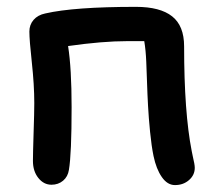

<svg xmlns="http://www.w3.org/2000/svg" viewBox="-20 -533 632 555"><path d="M485.8 2Q463.9 2 447.8 -21.2Q431.6 -44.4 423.8 -82Q418 -109.9 413.8 -151.9Q409.7 -193.8 408 -225.6Q406.2 -257.3 404.8 -300.3Q403.3 -343.3 402.8 -354Q401.4 -388.2 397 -414.1H348.1Q276.9 -414.1 176.8 -399.9Q187 -335.4 187 -223.1Q187 -87.9 179.2 -42Q176.3 -22.5 162.4 -10.7Q148.4 1 128.9 1Q106.4 1 90.8 -18.6Q75.2 -38.1 75.2 -67.9Q75.2 -88.4 77.1 -148.4Q79.1 -208.5 79.1 -234.9Q79.1 -287.6 72 -352.5Q64.9 -417.5 64.9 -441.9Q64.9 -461.4 77.1 -475.6Q89.4 -489.7 110.8 -494.1Q193.8 -513.2 373 -513.2Q442.9 -513.2 477.5 -485.8Q512.2 -458.5 512.2 -398.9Q512.2 -208.5 534.2 -96.2Q535.2 -89.8 537.6 -79.6Q540 -69.3 541.5 -61.3Q543 -53.2 543 -47.9Q543 -26.9 526.4 -12.5Q509.8 2 485.8 2Z"/></svg>

Font: Shantell Sans Bouncy
Style: Regular
Weight: 500
Designer: Stephen Nixon, Anya Danilova, Shantell Martin
Foundry: Arrow Type
Version: Version 1.006;[9816181b4]